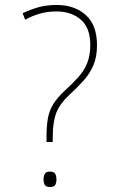

<svg xmlns="http://www.w3.org/2000/svg" viewBox="-20 -744 482 772"><path d="M167 -173V-193Q167 -237 172.5 -268Q178 -299 194 -325Q210 -351 241 -380Q273 -409 296 -435Q319 -461 331 -491.5Q343 -522 343 -563Q343 -632 305 -665Q267 -698 207 -698Q172 -698 141.5 -689.5Q111 -681 81 -665L71 -691Q103 -706 135 -715Q167 -724 208 -724Q280 -724 325 -683.5Q370 -643 370 -562Q370 -516 356 -482.5Q342 -449 317 -421Q292 -393 258 -362Q220 -326 206 -289.5Q192 -253 192 -191V-173ZM155 -23Q155 -35 160 -44.5Q165 -54 180 -54Q198 -54 202.5 -44.5Q207 -35 207 -23Q207 -10 202.5 -1Q198 8 180 8Q165 8 160 -1Q155 -10 155 -23Z"/></svg>

Font: Noto Sans Gurmukhi UI SemiCondensed Thin
Style: Regular
Weight: 100
Width: 4
Designer: Jelle Bosma - Monotype Design Team
Foundry: Monotype Imaging Inc.
Version: Version 2.004; ttfautohint (v1.8.4.7-5d5b)